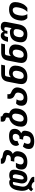

<svg xmlns="http://www.w3.org/2000/svg" viewBox="2208 -3014 995 5466"><g transform="rotate(-90 2706.0 -280.5)"><path d="M256.3 196.8H402.8C404.3 189.5 405.3 182.1 405.3 175.3C405.3 163.1 401.9 150.4 396.5 139.6C385.3 117.2 360.4 97.2 317.4 76.7C300.3 68.4 296.4 67.4 259.3 48.8C217.3 27.8 181.2 7.3 155.8 -26.9C129.9 -61.5 125 -97.2 125 -122.6C125 -138.7 127 -155.3 130.4 -173.8L165.5 -356.4C168.5 -370.6 175.8 -385.3 185.1 -395.5C192.9 -404.3 204.1 -411.6 213.4 -411.6H246.1C257.3 -411.6 260.7 -405.3 260.3 -397.5L220.7 -197.3C218.3 -184.1 216.8 -169.4 216.8 -154.8C216.8 -140.1 218.3 -125.5 221.2 -111.3C227.1 -82.5 239.3 -55.7 261.7 -33.7C286.1 -9.8 315.4 0.5 359.4 0.5C414.6 0.5 467.3 -15.6 506.3 -52.7C543.5 -87.9 571.3 -143.6 588.4 -231.9L600.6 -294.9C606.4 -324.7 608.9 -350.6 608.9 -378.9C608.9 -391.6 608.4 -431.2 584.5 -463.9C558.6 -499.5 513.2 -515.6 450.2 -515.6C397.5 -515.6 358.9 -504.4 330.1 -481.9C307.1 -506.3 287.6 -515.6 247.6 -515.6C128.4 -515.6 54.2 -434.1 22.5 -283.2C7.8 -213.9 7.3 -153.8 7.3 -147C7.3 -133.3 9.3 -109.9 11.2 -94.7C17.1 -49.8 33.2 -3.4 66.9 40.5C51.8 43.9 37.6 56.2 23.9 70.8C9.3 86.4 1 98.6 -7.3 111.8L61.5 168.5C64.9 157.2 70.3 147.9 78.1 140.6C93.3 126.5 115.7 120.6 135.7 120.6H146C152.3 121.1 161.1 122.6 172.9 125C195.8 130.9 217.3 140.1 234.4 153.8C249 165.5 256.8 178.2 256.8 190.4C256.8 192.9 256.8 194.8 256.3 196.8ZM367.2 -104C356 -104 347.7 -106.9 341.3 -116.2C331.5 -130.4 331.1 -149.9 331.1 -158.2C331.1 -182.6 335.4 -211.4 342.8 -249L370.6 -394C373 -405.3 380.4 -411.6 390.1 -411.6H437.5C444.8 -411.6 457.5 -402.8 465.8 -384.8C474.1 -366.7 476.1 -347.7 476.1 -335.4C476.1 -326.7 475.1 -314.9 472.7 -303.2L456.1 -216.8C449.7 -183.6 438 -155.3 423.3 -135.7C408.7 -116.2 389.6 -104 367.2 -104Z M829.6 0C993.7 0 1103.5 -76.7 1129.9 -237.3C1132.3 -252.4 1134.3 -269.5 1134.3 -285.2C1134.3 -328.1 1120.1 -377.9 1060.1 -415.5C1123 -442.9 1156.2 -490.2 1166 -544.4C1168 -555.7 1168.9 -565.9 1168.9 -575.7C1168.9 -647.9 1113.8 -689.9 1003.4 -702.6H1004.4C949.7 -711.9 922.4 -727.1 922.4 -749C922.4 -750.5 922.4 -752.4 922.9 -754.4H779.8C778.3 -745.1 777.3 -736.3 777.3 -727.5C777.3 -667 824.7 -627.4 919.4 -610.4C955.6 -606.4 982.9 -599.6 1001.5 -589.8C1019 -580.6 1029.3 -567.4 1029.3 -554.2C1029.3 -551.3 1028.8 -547.9 1028.3 -545.9C1018.6 -498 980 -471.2 927.7 -471.2H857.4L838.4 -371.6H898.4C968.8 -371.6 990.7 -326.7 990.7 -281.7C990.7 -268.6 988.8 -251.5 986.3 -237.3C971.7 -153.8 924.3 -104.5 850.6 -104.5C785.2 -104.5 758.8 -143.1 758.8 -180.2C758.8 -187.5 759.8 -204.1 762.2 -217.8C766.1 -239.3 775.4 -266.1 777.3 -271.5C783.2 -287.6 791.5 -304.2 803.2 -325.7H685.1C658.2 -304.7 643.6 -286.6 634.8 -269.5C626.5 -252.9 622.6 -237.3 619.1 -219.2C615.2 -198.7 613.3 -179.2 613.3 -162.1C613.3 -54.2 691.4 0 829.6 0Z M1416.5 196.3C1584 196.3 1683.6 129.9 1707.5 2L1714.4 -34.7C1716.8 -48.3 1718.3 -60.5 1718.3 -73.7C1718.3 -110.4 1706.5 -150.4 1645.5 -173.3C1679.7 -190.4 1707 -210.9 1727.1 -234.9C1767.1 -282.7 1771.5 -339.4 1771.5 -366.2C1771.5 -469.2 1706.5 -520.5 1566.9 -520.5C1407.2 -520.5 1300.3 -453.1 1288.1 -342.3C1287.1 -334 1286.6 -323.2 1286.6 -319.3C1286.6 -315.4 1287.1 -300.3 1293.5 -281.7C1299.3 -264.2 1307.6 -250 1320.3 -235.8L1431.2 -283.7C1427.2 -294.4 1426.3 -300.8 1425.8 -305.7C1425.3 -310.5 1425.3 -314 1425.3 -314.9C1425.3 -322.8 1426.3 -332 1428.2 -342.3C1438.5 -392.1 1482.4 -417 1541.5 -417C1576.7 -417 1598.1 -408.2 1612.3 -391.1C1626.5 -373.5 1628.4 -354 1628.4 -341.8C1628.4 -333.5 1627.4 -324.7 1625.5 -315.4C1618.7 -281.7 1605 -259.8 1585.9 -244.6C1566.9 -229.5 1544.9 -222.7 1516.1 -222.7H1485.4L1465.3 -120.6H1496.1C1553.2 -120.6 1573.7 -93.3 1573.7 -59.6C1573.7 -52.2 1572.8 -44.4 1571.3 -36.1L1562.5 8.8C1551.3 65.9 1503.9 93.3 1439 93.3C1365.7 93.3 1343.8 58.6 1343.8 17.1C1343.8 8.3 1344.7 -2 1346.7 -12.2C1351.1 -36.1 1359.4 -63.5 1377.4 -86.9L1269 -127.4C1250 -109.4 1236.8 -89.8 1225.1 -68.4C1212.9 -45.9 1207 -30.8 1203.1 -10.7C1199.7 6.8 1197.8 26.4 1197.8 43.5C1197.8 129.4 1248 196.3 1416.5 196.3Z M2040.5 0C2213.9 0 2320.3 -98.1 2347.2 -260.7C2351.1 -284.2 2353.5 -310.5 2353.5 -330.1C2353.5 -396.5 2326.2 -474.6 2215.3 -517.1L2226.1 -573.2C2228.5 -585 2229.5 -596.2 2229.5 -606.9C2229.5 -642.1 2219.2 -680.2 2157.2 -703.1C2135.7 -707.5 2125 -720.7 2125 -741.7C2125 -746.6 2125.5 -752 2127 -757.8H1980.5C1977.1 -740.7 1975.6 -725.6 1975.6 -711.9C1975.6 -639.2 2019 -627 2045.9 -620.6C2064.9 -616.2 2096.7 -608.4 2096.7 -580.1C2096.7 -576.7 2096.2 -573.7 2095.7 -570.3L2085.9 -519C1956.1 -487.3 1868.7 -398.4 1841.8 -261.2C1836.9 -236.3 1833.5 -207 1833.5 -180.7C1833.5 -61 1903.8 0 2040.5 0ZM2062 -104.5C2028.3 -104.5 2003.9 -117.7 1990.2 -143.6C1979 -165 1977.5 -189.9 1977.5 -203.6C1977.5 -240.2 1988.3 -292 2005.9 -333.5C2025.4 -379.9 2050.8 -406.7 2078.6 -420.9C2093.8 -428.7 2111.3 -433.1 2127.9 -433.1C2142.6 -433.1 2157.7 -429.7 2169.9 -421.4C2192.9 -405.8 2204.1 -374 2204.1 -335.4C2204.1 -315.4 2201.2 -288.1 2196.3 -261.2C2177.2 -159.7 2130.4 -104.5 2062 -104.5Z M2636.7 0C2811.5 0 2921.9 -86.9 2946.8 -246.6C2948.7 -259.3 2950.7 -275.9 2950.7 -290.5C2950.7 -366.7 2898.9 -429.2 2793 -468.3L2793.5 -467.8C2766.6 -478 2756.3 -507.3 2756.3 -535.6C2756.3 -544.4 2757.3 -555.7 2759.8 -567.4H2631.8C2628.4 -548.3 2626.5 -530.8 2626.5 -511.2C2626.5 -454.1 2643.6 -391.1 2743.7 -355H2743.2C2788.6 -336.9 2803.7 -301.8 2803.7 -267.6C2803.7 -258.8 2802.7 -248 2800.8 -237.3C2785.2 -147.9 2733.9 -104.5 2665 -104.5C2596.7 -104.5 2576.7 -147.5 2576.7 -194.8C2576.7 -207.5 2578.1 -223.1 2581.1 -239.3C2586.4 -263.2 2597.7 -288.1 2612.8 -305.2L2495.1 -321.8C2480 -308.1 2466.3 -293 2456.5 -277.3C2435.1 -243.2 2428.7 -205.6 2428.7 -170.4C2428.7 -74.2 2475.6 0 2636.7 0Z M3253.9 0C3425.3 0 3533.2 -88.9 3563.5 -262.7C3568.4 -291 3571.3 -321.3 3571.3 -343.8C3571.3 -458 3494.6 -521 3368.2 -521C3314.9 -521 3287.1 -509.8 3240.7 -469.2L3261.7 -579.1C3270 -621.6 3286.1 -636.2 3312 -636.2H3576.7L3597.7 -744.6H3342.3C3211.4 -744.6 3138.2 -683.6 3115.2 -565.4L3052.7 -244.6C3047.9 -218.8 3045.4 -195.3 3045.4 -173.3C3045.4 -81.1 3089.8 0 3253.9 0ZM3276.4 -104C3208 -104 3193.8 -155.3 3193.8 -202.6C3193.8 -220.2 3195.8 -240.2 3200.2 -262.7C3220.2 -365.7 3270.5 -416.5 3340.8 -416.5C3410.6 -416.5 3425.3 -365.7 3425.3 -318.4C3425.3 -301.3 3423.3 -281.2 3418.9 -258.8C3398.9 -155.3 3350.1 -104 3278.8 -104H3277.3Z M3856 0C4027.3 0 4135.3 -88.9 4165.5 -262.7C4170.4 -291 4173.3 -321.3 4173.3 -343.8C4173.3 -458 4096.7 -521 3970.2 -521C3917 -521 3889.2 -509.8 3842.8 -469.2L3863.8 -579.1C3872.1 -621.6 3888.2 -636.2 3914.1 -636.2H4178.7L4199.7 -744.6H3944.3C3813.5 -744.6 3740.2 -683.6 3717.3 -565.4L3654.8 -244.6C3649.9 -218.8 3647.5 -195.3 3647.5 -173.3C3647.5 -81.1 3691.9 0 3856 0ZM3878.4 -104C3810.1 -104 3795.9 -155.3 3795.9 -202.6C3795.9 -220.2 3797.9 -240.2 3802.2 -262.7C3822.3 -365.7 3872.6 -416.5 3942.9 -416.5C4012.7 -416.5 4027.3 -365.7 4027.3 -318.4C4027.3 -301.3 4025.4 -281.2 4021 -258.8C4001 -155.3 3952.1 -104 3880.9 -104H3879.4Z M4457 0C4618.2 0 4713.4 -75.2 4745.1 -239.3L4813 -589.8C4816.4 -607.4 4818.4 -623.5 4818.4 -638.7C4818.4 -717.3 4764.2 -756.8 4678.7 -756.8C4614.7 -756.8 4574.2 -734.9 4536.1 -676.8C4522 -728 4484.9 -756.8 4426.3 -756.8C4335 -756.8 4276.4 -688 4249.5 -550.8H4384.3C4390.6 -585.9 4397.5 -612.3 4407.2 -629.9C4418.5 -650.4 4433.1 -655.8 4452.1 -655.8C4458 -655.8 4467.8 -655.3 4473.1 -653.8C4485.4 -650.9 4488.8 -644 4488.8 -635.7C4488.8 -632.8 4488.3 -627.4 4487.3 -622.1L4476.6 -567.4H4558.1L4568.8 -621.1C4570.8 -631.8 4573.2 -641.1 4582 -647C4590.3 -652.3 4605.5 -655.3 4622.6 -655.3C4653.3 -655.3 4666.5 -646 4666.5 -609.9C4666.5 -600.1 4665.5 -588.9 4663.1 -575.7L4638.2 -447.8C4609.9 -484.4 4580.6 -496.6 4531.7 -496.6C4502.4 -496.6 4460.4 -492.2 4427.7 -483.9C4359.9 -466.8 4311.5 -428.2 4280.3 -370.6C4247.6 -310.5 4235.4 -232.9 4235.4 -184.1C4235.4 -88.9 4282.2 0 4457 0ZM4480.5 -104.5C4450.7 -104.5 4418 -115.7 4398.4 -142.6C4380.9 -167 4380.4 -195.8 4380.4 -207C4380.4 -226.1 4381.8 -240.7 4385.3 -258.8C4395.5 -313 4413.1 -345.2 4434.6 -364.7C4456.5 -384.8 4484.4 -392.1 4520 -392.1C4552.7 -392.1 4580.1 -385.7 4595.7 -365.2C4610.8 -345.7 4610.8 -318.8 4610.8 -317.9C4610.8 -295.4 4608.9 -277.8 4605 -256.8C4586.4 -157.7 4545.4 -104.5 4480.5 -104.5Z M4923.8 0H5036.6C5007.3 -49.3 4996.1 -98.1 4995.1 -125C4994.6 -136.2 4994.1 -147.9 4994.1 -155.3C4994.1 -187 5003.4 -239.3 5008.8 -263.2C5019.5 -312 5034.2 -350.1 5060.5 -377C5083.5 -400.4 5117.2 -417 5152.3 -417C5184.1 -417 5208.5 -403.8 5222.2 -376.5C5233.4 -354 5233.9 -327.6 5233.9 -318.4C5233.9 -302.7 5232.4 -284.7 5228.5 -264.2C5220.2 -221.2 5212.4 -179.7 5194.8 -136.7C5177.2 -93.8 5149.9 -49.3 5101.6 0H5213.4C5268.1 -39.6 5300.8 -79.1 5323.2 -120.6C5346.2 -163.1 5363.3 -214.4 5372.6 -266.1C5377.9 -296.9 5379.9 -320.8 5379.9 -346.2C5379.9 -358.9 5379.4 -413.1 5346.7 -455.1C5314.9 -496.1 5258.3 -520.5 5169.4 -520.5C5002 -520.5 4900.4 -433.1 4865.2 -264.2C4860.8 -242.7 4856.9 -218.8 4855 -199.2C4853.5 -184.1 4853 -169.9 4853 -163.1C4853 -149.9 4855 -130.4 4858.4 -113.3C4865.2 -79.6 4881.3 -40 4923.8 0Z"/></g></svg>

Font: Hack
Style: Bold Oblique
Weight: 700
Italic angle: -12°
Monospace: yes
Designer: Christopher Simpkins
Foundry: Christopher Simpkins
Version: Version 2.010